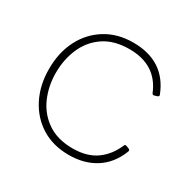

<svg xmlns="http://www.w3.org/2000/svg" viewBox="-120 -625 761 758"><g transform="rotate(30 260.0 -246.0)"><path d="M282 10Q210 10 157 -23Q104 -56 74.5 -114Q45 -172 45 -246Q45 -321 74.5 -378.5Q104 -436 157.5 -469Q211 -502 282 -502Q426 -502 475 -376Q478 -369 470 -366L457 -362Q450 -360 447 -367Q404 -472 282 -472Q212 -472 166 -440.5Q120 -409 98 -357.5Q76 -306 76 -246Q76 -186 98.5 -134.5Q121 -83 167 -51.5Q213 -20 282 -20Q347 -20 388.5 -49.5Q430 -79 452 -131Q455 -138 462 -135L475 -130Q482 -127 479 -119Q454 -55 403 -22.5Q352 10 282 10Z"/></g></svg>

Font: LINE Seed Sans App Thin
Style: Regular
Weight: 250
Designer: LINE VX Design & Dalton Maag Ltd & Sandoll Inc
Foundry: Dalton Maag Ltd
Version: Version 1.003